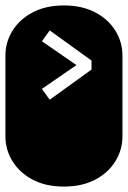

<svg xmlns="http://www.w3.org/2000/svg" viewBox="-22 -689 472 709"><path d="M213.9 0Q147.9 0 99.6 -25.1Q51.3 -50.3 24.7 -92.8Q-2 -135.3 -2 -186V-482.9Q-2 -534.2 24.7 -576.4Q51.3 -618.7 99.6 -643.8Q147.9 -668.9 213.9 -668.9Q280.3 -668.9 328.6 -643.8Q377 -618.7 403.6 -576.4Q430.2 -534.2 430.2 -482.9V-186Q430.2 -135.3 403.6 -92.8Q377 -50.3 328.6 -25.1Q280.3 0 213.9 0ZM161.6 -320.8 315.9 -432.1V-465.3L161.6 -576.7L132.8 -536.6L260.3 -448.7L132.8 -360.8Z"/></svg>

Font: Monofett
Style: Regular
Weight: 400
Designer: Vernon Adams
Foundry: Vernon Adams
Version: Version 1.100; ttfautohint (v1.8.4.7-5d5b);gftools[0.9.28]